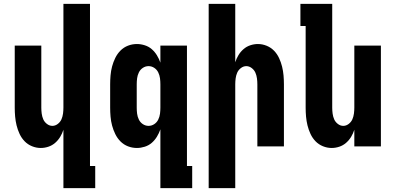

<svg xmlns="http://www.w3.org/2000/svg" viewBox="-20 -755 2040 990"><path d="M307 215V-86Q301 -67 290.5 -49.5Q280 -32 264.5 -18.5Q249 -5 229.5 1.5Q210 8 190 8Q167 8 145 -1Q123 -10 107 -26.5Q91 -43 81 -64.5Q71 -86 65.5 -108.5Q60 -131 58 -154Q56 -177 56 -200V-520H193V-200Q193 -185 195 -169.5Q197 -154 203 -140Q209 -126 222 -116Q235 -106 250 -106Q265 -106 278 -116Q291 -126 297 -140Q303 -154 305 -169.5Q307 -185 307 -200V-735H444V101H471V215Z M746 -106Q762 -106 775.5 -115Q789 -124 796 -138.5Q803 -153 805 -168.5Q807 -184 807 -200V-320Q807 -336 805 -351.5Q803 -367 796 -381.5Q789 -396 775.5 -405Q762 -414 746 -414Q730 -414 716.5 -405Q703 -396 696 -381.5Q689 -367 687 -351.5Q685 -336 685 -320V-200Q685 -184 687 -168.5Q689 -153 696 -138.5Q703 -124 716.5 -115Q730 -106 746 -106ZM807 215V-88Q800 -68 789 -50Q778 -32 762.5 -18.5Q747 -5 726.5 1.5Q706 8 686 8Q662 8 640 -0.5Q618 -9 601.5 -25.5Q585 -42 574.5 -63.5Q564 -85 558 -107.5Q552 -130 550 -153.5Q548 -177 548 -200V-320Q548 -343 550 -366.5Q552 -390 558 -412.5Q564 -435 574.5 -456.5Q585 -478 601.5 -494.5Q618 -511 640 -519.5Q662 -528 686 -528Q706 -528 726.5 -521.5Q747 -515 762.5 -501.5Q778 -488 789 -470Q800 -452 807 -432V-520H944V101H971V215Z M1056 215V-735H1193V-434Q1199 -453 1209.5 -470.5Q1220 -488 1235.5 -501.5Q1251 -515 1270.5 -521.5Q1290 -528 1310 -528Q1333 -528 1355 -519Q1377 -510 1393 -493.5Q1409 -477 1419 -455.5Q1429 -434 1434.5 -411.5Q1440 -389 1442 -366Q1444 -343 1444 -320V0H1307V-320Q1307 -335 1305 -350.5Q1303 -366 1297 -380Q1291 -394 1278 -404Q1265 -414 1250 -414Q1235 -414 1222 -404Q1209 -394 1203 -380Q1197 -366 1195 -350.5Q1193 -335 1193 -320V215Z M1690 8Q1667 8 1645 -1Q1623 -10 1607 -26.5Q1591 -43 1581 -64.5Q1571 -86 1565.5 -108.5Q1560 -131 1558 -154Q1556 -177 1556 -200V-621H1529V-735H1693V-200Q1693 -185 1695 -169.5Q1697 -154 1703 -140Q1709 -126 1722 -116Q1735 -106 1750 -106Q1765 -106 1778 -116Q1791 -126 1797 -140Q1803 -154 1805 -169.5Q1807 -185 1807 -200V-520H1944V0H1807V-86Q1801 -67 1790.5 -49.5Q1780 -32 1764.5 -18.5Q1749 -5 1729.5 1.5Q1710 8 1690 8Z"/></svg>

Font: Iosevka Term Curly Heavy
Style: Regular
Weight: 900
Designer: Belleve Invis
Foundry: Belleve Invis
Version: Version 32.3.0